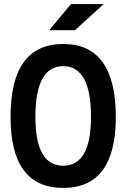

<svg xmlns="http://www.w3.org/2000/svg" viewBox="-20 -921 626 951"><path d="M293 9.8Q32.2 9.8 32.2 -341.8Q32.2 -703.1 293 -703.1Q553.7 -703.1 553.7 -341.8Q553.7 9.8 293 9.8ZM293 -100.1Q430.7 -100.1 430.7 -341.8Q430.7 -593.3 293 -593.3Q155.3 -593.3 155.3 -341.8Q155.3 -100.1 293 -100.1ZM223.6 -771.5 332 -900.9H493.7L351.6 -771.5Z"/></svg>

Font: Cascadia Mono NF SemiBold
Style: Regular
Weight: 600
Monospace: yes
Designer: Aaron Bell
Foundry: Saja Typeworks
Version: Version 2404.023; ttfautohint (v1.8.4)